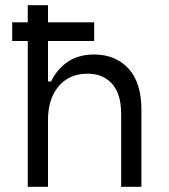

<svg xmlns="http://www.w3.org/2000/svg" viewBox="-20 -720 652 740"><path d="M87 0V-562H27V-634H87V-700H165V-634H343V-562H165V-406H177Q200 -454 241.5 -482Q283 -510 343 -510Q424 -510 474.5 -456.5Q525 -403 525 -296V0H447V-280Q447 -358 412 -397Q377 -436 317 -436Q247 -436 206 -387.5Q165 -339 165 -258V0Z"/></svg>

Font: Space Mono
Style: Regular
Weight: 400
Monospace: yes
Designer: Colophon Foundry + Benjamin Critton
Foundry: Colophon Foundry & Benjamin Critton
Version: Version 1.003; ttfautohint (v1.8.4.7-5d5b)